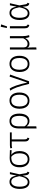

<svg xmlns="http://www.w3.org/2000/svg" viewBox="2092 -2906 1019 5242"><g transform="rotate(-90 2601.0 -284.5)"><path d="M126 -261.2Q126 -37.1 253.9 -37.1Q307.1 -37.1 347.7 -88.1Q388.2 -139.2 412.1 -268.1Q388.2 -393.1 353.5 -439.5Q318.8 -485.8 259.3 -485.8Q199.7 -485.8 162.8 -427Q126 -368.2 126 -261.2ZM254.9 -534.2Q329.1 -534.2 369.6 -491.7Q410.2 -449.2 429.2 -340.8L466.8 -522.9H522.9L463.9 -262.2L494.1 -91.8Q500 -53.7 536.1 -41L515.1 7.8Q451.2 -5.4 440.9 -70.8L424.8 -178.2Q380.9 10.7 248 11.2Q161.1 11.2 113 -57.9Q64.9 -127 64.9 -255.1Q64.9 -383.3 116 -458.7Q167 -534.2 254.9 -534.2Z M1036.6 -263.2Q1036.6 -344.7 1009.8 -401.4Q982.9 -458 938 -485.8H937Q816.9 -486.8 766.6 -432.1Q716.8 -377 716.8 -264.6Q716.8 -152.3 758.3 -95.2Q799.8 -38.1 876 -38.1Q952.1 -38.1 994.1 -95.2Q1036.1 -152.3 1036.6 -263.2ZM1097.7 -263.2Q1097.7 -136.2 1038.1 -62.5Q978.5 11.2 875 11.2Q771.5 10.7 713.4 -61.5Q654.8 -133.8 654.8 -259.8Q654.8 -385.7 718.3 -458Q781.7 -529.8 908.7 -529.8Q1008.8 -529.8 1124 -522.9V-476.1L993.7 -483.9Q1041 -457 1069.3 -399.9Q1097.7 -342.8 1097.7 -263.2Z M1417.5 -473.1V-124Q1417.5 -84 1428.7 -65.9Q1439.9 -47.9 1466.3 -40L1446.3 7.8Q1398.4 -5.4 1378.9 -33.7Q1359.4 -62 1359.4 -119.1V-473.1H1267.6Q1218.8 -473.1 1182.6 -462.9L1171.4 -509.8Q1205.6 -522.9 1261.7 -522.9H1608.4V-473.1Z M1912.1 -38.1Q1981.9 -38.1 2020.5 -95.7Q2059.1 -153.3 2059.1 -264.2Q2059.1 -486.3 1915 -485.8Q1772.9 -485.8 1772.9 -275.9V-125Q1821.3 -38.1 1912.1 -38.1ZM1715.3 -285.2Q1715.3 -402.3 1766.6 -468.3Q1817.9 -534.2 1918 -534.2Q2017.6 -534.2 2069.3 -463.9Q2121.1 -393.6 2121.1 -265.6Q2121.1 -137.2 2068.4 -63Q2015.6 11.2 1919.9 11.2Q1825.2 11.2 1772.9 -68.8V196.8L1715.3 205.1Z M2594.5 -428.5Q2553.2 -484.9 2476.6 -484.9Q2399.9 -484.9 2357.9 -428Q2315.9 -371.1 2315.9 -261.7Q2315.9 -152.3 2357.4 -95.2Q2398.9 -38.1 2474.9 -38.1Q2550.8 -38.1 2593.3 -95Q2635.7 -151.9 2635.7 -262Q2635.7 -372.1 2594.5 -428.5ZM2313.5 -460.7Q2373 -534.2 2476.6 -534.2Q2580.1 -534.2 2638.4 -462.6Q2696.8 -391.1 2696.8 -263.7Q2696.8 -136.2 2637.5 -62.5Q2578.1 11.2 2474.6 11.2Q2371.1 11.2 2312.5 -61.3Q2253.9 -133.8 2253.9 -260.5Q2253.9 -387.2 2313.5 -460.7Z M2746.6 -511.2 2801.8 -530.8Q2889.6 -415.5 2968.8 -48.8L3129.9 -530.8L3186.5 -518.1L3002.9 0H2931.6Q2880.9 -213.9 2837.9 -333Q2794.4 -452.1 2746.6 -511.2Z M3597.4 -428.5Q3556.2 -484.9 3479.5 -484.9Q3402.8 -484.9 3360.8 -428Q3318.8 -371.1 3318.8 -261.7Q3318.8 -152.3 3360.4 -95.2Q3401.9 -38.1 3477.8 -38.1Q3553.7 -38.1 3596.2 -95Q3638.7 -151.9 3638.7 -262Q3638.7 -372.1 3597.4 -428.5ZM3316.4 -460.7Q3376 -534.2 3479.5 -534.2Q3583 -534.2 3641.4 -462.6Q3699.7 -391.1 3699.7 -263.7Q3699.7 -136.2 3640.4 -62.5Q3581.1 11.2 3477.5 11.2Q3374 11.2 3315.4 -61.3Q3256.8 -133.8 3256.8 -260.5Q3256.8 -387.2 3316.4 -460.7Z M3927.7 80.1V196.8L3869.6 203.1V-522.9H3927.7V-149.9Q3927.7 -92.8 3955.6 -66.4Q3983.4 -40 4025.9 -40Q4121.1 -40 4177.7 -158.2V-522.9H4235.8V-176.8Q4235.8 -77.1 4262.7 2L4209.5 8.8Q4188.5 -43 4183.6 -102.1Q4121.6 10.7 4025.9 11.2Q3941.9 11.2 3916.5 -53.2Q3927.7 5.9 3927.7 80.1Z M4507.8 -522.9V-124Q4507.8 -85 4518.3 -66.4Q4528.8 -47.9 4554.7 -37.1L4536.6 7.8Q4488.8 -5.4 4469.2 -33.7Q4449.7 -62 4449.7 -119.1V-522.9ZM4556.6 -762.2 4500.5 -600.1 4457.5 -606.9 4491.7 -773.9Z M4737.3 -261.2Q4737.3 -37.1 4865.2 -37.1Q4918.5 -37.1 4959 -88.1Q4999.5 -139.2 5023.4 -268.1Q4999.5 -393.1 4964.8 -439.5Q4930.2 -485.8 4870.6 -485.8Q4811 -485.8 4774.2 -427Q4737.3 -368.2 4737.3 -261.2ZM4866.2 -534.2Q4940.4 -534.2 4981 -491.7Q5021.5 -449.2 5040.5 -340.8L5078.1 -522.9H5134.3L5075.2 -262.2L5105.5 -91.8Q5111.3 -53.7 5147.5 -41L5126.5 7.8Q5062.5 -5.4 5052.2 -70.8L5036.1 -178.2Q4992.2 10.7 4859.4 11.2Q4772.5 11.2 4724.4 -57.9Q4676.3 -127 4676.3 -255.1Q4676.3 -383.3 4727.3 -458.7Q4778.3 -534.2 4866.2 -534.2Z"/></g></svg>

Font: FiraSans-Light
Style: Regular
Weight: 300
Designer: Carrois Corporate & Edenspiekermann AG
Foundry: Carrois Corporate GbR & Edenspiekermann AG
Version: Version 3.106;PS 003.106;hotconv 1.0.70;makeotf.lib2.5.58329